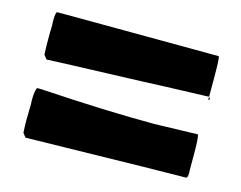

<svg xmlns="http://www.w3.org/2000/svg" viewBox="-66 -554 754 600"><g transform="rotate(15 311.0 -254.0)"><path d="M579.6 -84.5 580.1 -78.1Q580.1 -60.5 573.7 -60.5L434.6 -58.6L57.6 -51.3L47.4 -64Q45.9 -87.4 45.9 -104.5Q45.9 -121.6 46.4 -127.4V-136.7Q46.4 -136.7 46.9 -146.5V-158.7L46.4 -166V-173.3Q46.4 -197.3 52.2 -210.4L53.2 -210Q53.7 -210.4 54.2 -210.4H64.9Q282.2 -196.8 435.1 -196.8L453.6 -197.3Q567.9 -200.2 575.2 -200.7Q579.6 -192.9 579.6 -134.8ZM102.1 -455.6 575.2 -453.6Q578.6 -445.8 578.6 -383.8V-322.8Q578.1 -322.8 578.1 -323.2L438.5 -318.4Q374.5 -315.4 248 -311.3Q121.6 -307.1 57.6 -304.2L47.4 -317.4V-320.3Q46.4 -338.9 46.4 -348.1V-389.2L46.9 -402.8V-414.6L46.4 -421.4V-427.2Q46.4 -455.6 52.2 -455.6ZM583.5 -317.4 578.6 -312V-322.8Z"/></g></svg>

Font: Bowlby One
Style: Regular
Weight: 400
Designer: vernon adams
Foundry: vernon adams
Version: Version 1.001